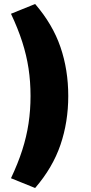

<svg xmlns="http://www.w3.org/2000/svg" viewBox="-20 -744 458 962"><path d="M156 198 35 149Q70 75 91.5 8Q113 -59 123 -125.5Q133 -192 133 -263Q133 -335 123 -401Q113 -467 91.5 -534Q70 -601 35 -675L156 -724Q244 -622 283 -508Q322 -394 322 -263Q322 -133 283 -18.5Q244 96 156 198Z"/></svg>

Font: Nunito Sans 9pt Black
Style: Regular
Weight: 900
Version: Version 3.101;gftools[0.9.27]